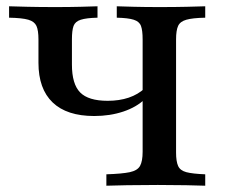

<svg xmlns="http://www.w3.org/2000/svg" viewBox="-20 -591 717 611"><path d="M318.5 0V-36.3Q368.5 -37.9 393.1 -43.1Q417.7 -48.4 425.8 -63.3Q433.9 -78.2 433.9 -108.1V-465.3Q433.9 -494.4 428.6 -508.5Q423.4 -522.6 405.6 -528.2Q387.9 -533.9 351.6 -534.7V-571Q371.8 -570.2 407.3 -569.4Q442.7 -568.5 487.9 -568.5Q537.1 -568.5 574.6 -569.4Q612.1 -570.2 633.1 -571V-534.7Q592.7 -533.9 573 -528.2Q553.2 -522.6 546.8 -508.5Q540.3 -494.4 540.3 -465.3V-105.6Q540.3 -77.4 546.8 -62.9Q553.2 -48.4 573 -43.1Q592.7 -37.9 633.1 -36.3V0Q610.5 -0.8 571.8 -1.6Q533.1 -2.4 482.3 -2.4Q426.6 -2.4 384.3 -1.6Q341.9 -0.8 318.5 0ZM279.8 -221.8Q192.7 -221.8 147.6 -264.9Q102.4 -308.1 102.4 -391.1V-465.3Q102.4 -494.4 96 -508.5Q89.5 -522.6 70.2 -528.2Q50.8 -533.9 8.9 -534.7V-571Q30.6 -570.2 68.5 -569.4Q106.5 -568.5 156.5 -568.5Q200.8 -568.5 235.5 -569.4Q270.2 -570.2 290.3 -571V-534.7Q254.8 -533.9 237.1 -528.2Q219.4 -522.6 214.1 -508.5Q208.9 -494.4 208.9 -465.3V-385.5Q208.9 -323.4 235.1 -296.8Q261.3 -270.2 322.6 -270.2Q359.7 -270.2 389.5 -280.2Q419.4 -290.3 441.1 -310.5V-275.8Q414.5 -250 372.2 -235.9Q329.8 -221.8 279.8 -221.8Z"/></svg>

Font: Playfair 9pt SemiBold
Style: Regular
Weight: 600
Designer: Claus Eggers Sørensen
Foundry: Claus Eggers Sørensen
Version: Version 2.001;gftools[0.9.30]